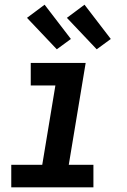

<svg xmlns="http://www.w3.org/2000/svg" viewBox="-20 -798 540 818"><path d="M28 0V-96H160L216 -434H111V-530H345L273 -96H378V0ZM392 -588 265 -722 340 -778 452 -632ZM222 -588 95 -722 170 -778 282 -632Z"/></svg>

Font: Iosevka Slab Oblique
Style: Bold
Weight: 700
Italic angle: -9°
Monospace: yes
Designer: Belleve Invis
Foundry: Belleve Invis
Version: Version 11.1.1; ttfautohint (v1.8.3)